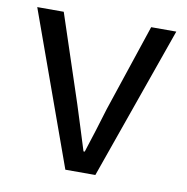

<svg xmlns="http://www.w3.org/2000/svg" viewBox="-66 -607 654 672"><g transform="rotate(10 260.5 -271.5)"><path d="M209.1 0 13.4 -543.4H107.6L210.2 -233.8Q223 -194.2 235.6 -153.6Q248.3 -113 260.5 -74.1H264.9Q277.7 -113 290.3 -153.6Q303 -194.2 314.8 -233.8L418.3 -543.4H507.6L315.7 0Z"/></g></svg>

Font: Noto Sans JP
Style: Regular
Weight: 100
Designer: Ryoko NISHIZUKA 西塚涼子 (kana, bopomofo & ideographs); Paul D. Hunt (Latin, Greek & Cyrillic); Sandoll Communications 산돌커뮤니
Foundry: Adobe
Version: Version 2.004;hotconv 1.0.118;makeotfexe 2.5.65603